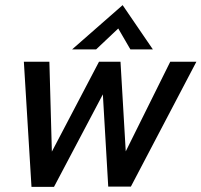

<svg xmlns="http://www.w3.org/2000/svg" viewBox="-20 -729 787 750"><path d="M261.7 -536.1 459 -709 577.1 -536.1H489.3L441.9 -617.7L355.5 -536.1ZM103 1 73.2 -487.8H172.9L182.6 -136.7L366.7 -487.8H450.7L471.2 -137.7L645 -487.8H747.1L491.2 0H402.8L381.8 -360.4L190.9 1Z"/></svg>

Font: HK Grotesk Medium Italic
Style: Regular
Weight: 500
Italic angle: -13°
Designer: Alfredo Marco Pradil and Stefan Peev
Foundry: Hanken Design Co.
Version: Version 1.000;PS 001.000;hotconv 1.0.88;makeotf.lib2.5.64775